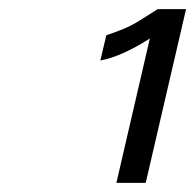

<svg xmlns="http://www.w3.org/2000/svg" viewBox="-20 -751 426 419"><path d="M234 -352 307 -667Q244 -627 199 -619L212 -674Q230 -680 248.5 -687.5Q267 -695 286 -707L324 -731H386L298 -352Z"/></svg>

Font: Perun
Style: Italic
Weight: 400
Italic angle: -12°
Foundry: Copyright (c) Stefan Peev, Context Ltd, 2016
Version: Version 1.027